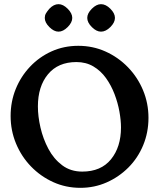

<svg xmlns="http://www.w3.org/2000/svg" viewBox="-20 -891 763 922"><path d="M356 -671Q426 -671 487 -643.5Q548 -616 594.5 -568Q641 -520 667 -457.5Q693 -395 693 -325Q693 -255 667.5 -193.5Q642 -132 596.5 -86.5Q551 -41 492 -15Q433 11 366 11Q296 11 235.5 -16.5Q175 -44 129 -91.5Q83 -139 57 -201.5Q31 -264 31 -334Q31 -403 55.5 -463.5Q80 -524 124.5 -571Q169 -618 228 -644.5Q287 -671 356 -671ZM347 -593Q259 -593 210.5 -534.5Q162 -476 162 -380Q162 -332 174.5 -278Q187 -224 212.5 -176Q238 -128 278.5 -97.5Q319 -67 375 -67Q465 -67 513 -126Q561 -185 561 -279Q561 -313 553.5 -355Q546 -397 530 -439Q514 -481 489 -516Q464 -551 428.5 -572Q393 -593 347 -593ZM261 -871Q283 -871 305 -849Q327 -827 327 -805Q327 -783 305 -761Q283 -739 261 -739Q239 -739 217 -761Q195 -783 195 -805Q195 -817 200.5 -826.5Q206 -836 217 -849Q238 -871 261 -871ZM465 -871Q488 -871 510 -849Q532 -827 532 -805Q532 -783 510 -761Q488 -739 465 -739Q443 -739 421 -761Q399 -783 399 -805Q399 -827 421 -849Q443 -871 465 -871Z"/></svg>

Font: Young Serif
Style: Regular
Weight: 400
Designer: Bastien Sozeau
Foundry: NBR — Bastien Sozeau
Version: Version 3.004; ttfautohint (v1.8.4.7-5d5b);gftools[0.9.33]